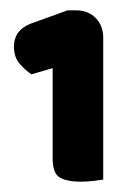

<svg xmlns="http://www.w3.org/2000/svg" viewBox="-20 -641 262 372"><path d="M180 -293Q174 -292 161.5 -290.5Q149 -289 136 -289Q110 -289 96 -297Q82 -305 82 -334V-509L41 -497Q30 -504 18.5 -517Q7 -530 7 -551Q7 -582 39 -595L111 -621H127Q151 -621 165.5 -606Q180 -591 180 -568Z"/></svg>

Font: Baloo
Style: Regular
Weight: 400
Designer: Sarang Kulkarni and Ek Type
Foundry: Ek Type
Version: Version 1.100;PS 1.000;hotconv 1.0.88;makeotf.lib2.5.647800;